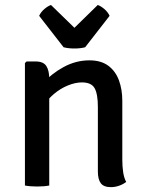

<svg xmlns="http://www.w3.org/2000/svg" viewBox="-20 -744 586 770"><path d="M123 -497.5Q154 -497.5 165.8 -479.2Q177.5 -461 177.5 -428V0Q157.5 4 129.5 4Q101 4 80 0V-491L86.5 -497.5ZM470.5 -103.5Q470.5 -77.5 473.8 -54.5Q477 -31.5 486 -14.5Q475 -5.5 458.5 0.5Q442 6.5 424.5 6.5Q396 6.5 384.2 -9.2Q372.5 -25 372.5 -56V-315Q372.5 -367 359.5 -390.2Q346.5 -413.5 308.5 -413.5Q282 -413.5 252 -401.2Q222 -389 195.5 -366.5Q169 -344 152.5 -314.5V-409.5Q186 -448.5 235.2 -475.2Q284.5 -502 338.5 -502Q385.5 -502 414.5 -480.2Q443.5 -458.5 457 -421.8Q470.5 -385 470.5 -339.5ZM235 -554.5 137 -680.5Q144 -696 158.2 -708Q172.5 -720 184.5 -724L278.5 -632.5L372 -724Q384 -720 398.2 -708Q412.5 -696 419.5 -680.5L321.5 -554.5Q303 -549.5 278.5 -549.5Q254 -549.5 235 -554.5Z"/></svg>

Font: Signika Negative
Style: Regular
Weight: 400
Designer: Anna Giedry
Foundry: Anna Giedry
Version: Version 2.001